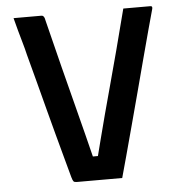

<svg xmlns="http://www.w3.org/2000/svg" viewBox="-51 -749 752 800"><g transform="rotate(-5 325.0 -348.5)"><path d="M151 -700Q155 -700 157.5 -698.5Q160 -697 162.5 -693Q165 -689 167 -678Q194 -569 216 -482Q238 -395 256.5 -324Q275 -253 290.5 -191Q306 -129 321 -69L286 -97H363L328 -69Q340 -116 352.5 -165Q365 -214 379.5 -268.5Q394 -323 411.5 -387Q429 -451 449.5 -528.5Q470 -606 494 -700Q522 -700 550.5 -700Q579 -700 607 -700Q610 -700 612 -699Q614 -698 614.5 -695Q615 -692 614 -688Q605 -656 590.5 -602.5Q576 -549 558.5 -483Q541 -417 522.5 -347Q504 -277 486 -210.5Q468 -144 453 -88Q438 -32 428 3Q378 3 327.5 3Q277 3 238 3Q228 3 224.5 -1Q221 -5 217 -19Q206 -59 193.5 -105.5Q181 -152 167 -203.5Q153 -255 138.5 -311Q124 -367 108.5 -425.5Q93 -484 77 -544Q71 -570 63.5 -595.5Q56 -621 49 -647Q42 -673 35 -700Q64 -700 94 -700Q124 -700 151 -700Z"/></g></svg>

Font: Recursive SemiBold
Style: Regular
Weight: 600
Version: Version 1.085